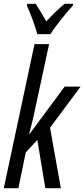

<svg xmlns="http://www.w3.org/2000/svg" viewBox="-20 -993 445 1013"><path d="M177 -813H246C268 -850 333 -930 364 -963L366 -973H321C292 -950 260 -918 224 -880C201 -922 181 -954 168 -973H124L122 -963C139 -929 168 -847 177 -813ZM0 0H77L116 -189L177 -255L219 0H301L244 -319L405 -536H321L136 -286H134C146 -330 154 -366 160 -393L239 -760H162Z"/></svg>

Font: Noto Sans ExtraCondensed
Style: Italic
Weight: 400
Width: 2
Italic angle: -12°
Designer: Monotype Design Team
Foundry: Monotype Imaging Inc.
Version: Version 2.013